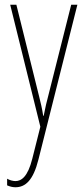

<svg xmlns="http://www.w3.org/2000/svg" viewBox="-20 -547 356 809"><path d="M23 -527 150 -13 116 122C97 198 70 216 45 216C34 216 20 212 10 206V234C22 239 32 242 45 242C87 242 120 213 142 125L306 -527H280L183 -142C177 -120 172 -99 164 -59H162C159 -73 161 -76 145 -140L49 -527Z"/></svg>

Font: Noto Sans Devanagari ExtraCondensed Thin
Style: Regular
Weight: 100
Width: 2
Designer: Jelle Bosma - Monotype Design Team
Foundry: Monotype Imaging Inc.
Version: Version 2.004